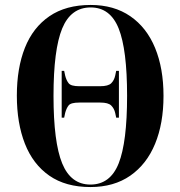

<svg xmlns="http://www.w3.org/2000/svg" viewBox="-20 -745 728 775"><path d="M345 10Q245 10 179 -36Q113 -82 80.5 -165Q48 -248 48 -359Q48 -470 80.5 -552Q113 -634 179.5 -679.5Q246 -725 346 -725Q440 -725 506 -679.5Q572 -634 606 -551.5Q640 -469 640 -358Q640 -247 606 -164.5Q572 -82 506 -36Q440 10 345 10ZM345 0Q425 0 459 -85.5Q493 -171 493 -358Q493 -545 459 -630Q425 -715 346 -715Q266 -715 231 -630Q196 -545 196 -358Q196 -171 231 -85.5Q266 0 345 0ZM229 -270V-459H239L243 -440Q248 -420 257.5 -408.5Q267 -397 300 -397H384Q417 -397 429 -409Q441 -421 445 -440L449 -459H460V-270H449L445 -289Q441 -307 429 -319Q417 -331 385 -331H300Q266 -331 257 -319.5Q248 -308 243 -289L239 -270Z"/></svg>

Font: Noto Serif Display Condensed
Style: Bold
Weight: 700
Width: 3
Designer: Monotype Design Team
Foundry: Monotype Imaging Inc.
Version: Version 2.009